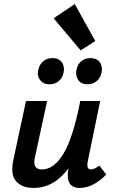

<svg xmlns="http://www.w3.org/2000/svg" viewBox="-20 -918 564 945"><path d="M449 -716 377 -670 244 -828 348 -898ZM224 -503Q193 -503 177 -524.5Q161 -546 169 -577Q175 -602 193.5 -617Q212 -632 239 -632Q269 -632 284 -612Q299 -592 293 -561Q288 -535 269 -519Q250 -503 224 -503ZM357 -577Q362 -602 380.5 -617Q399 -632 426 -632Q456 -632 471 -612Q486 -592 480 -561Q475 -535 456 -519Q437 -503 411 -503Q380 -503 365 -524.5Q350 -546 357 -577ZM469 -103 503 -59Q438 7 373 7Q299 7 317 -89Q245 7 145 7Q89 7 59.5 -25.5Q30 -58 46 -132L108 -421H212L152 -144Q138 -84 186 -84Q247 -84 294 -164.5Q341 -245 375 -421H473L412 -124Q404 -84 427 -84Q444 -84 469 -103Z"/></svg>

Font: EauTest
Style: Bold Italic
Weight: 700
Italic angle: -12°
Designer: Christian Thalmann (Catharsis Fonts)
Version: Version 0.001;PS 000.001;hotconv 1.0.88;makeotf.lib2.5.64775